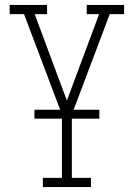

<svg xmlns="http://www.w3.org/2000/svg" viewBox="-20 -550 540 775"><path d="M153 205V168H230V-88L77 -493H19V-530H170V-493H120L250 -144L380 -493H330V-530H481V-493H423L270 -88V168H347V205ZM119 -71V-107H381V-71Z"/></svg>

Font: Iosevka Slab Extralight
Style: Regular
Weight: 200
Monospace: yes
Designer: Belleve Invis
Foundry: Belleve Invis
Version: Version 11.1.1; ttfautohint (v1.8.3)